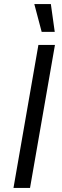

<svg xmlns="http://www.w3.org/2000/svg" viewBox="-20 -920 303 940"><path d="M46 0H127L249 -700H168ZM184 -764H248L229 -900H148Z"/></svg>

Font: Fixel Text 20240404
Style: Italic
Weight: 400
Width: 4
Italic angle: -10°
Designer: AlfaBravo + MacPaw
Foundry: Kyrylo Tkachov, Marchela Mozhyna, Serhii Makarenko, Maria Weinstein, Zakhar Kryvoshyya
Version: Version 1.211;Glyphs 3.2 (3225)